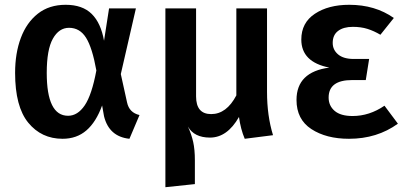

<svg xmlns="http://www.w3.org/2000/svg" viewBox="-20 -564 1688 801"><path d="M520 15Q435 6 414 -79L406 -124Q381 -55 340.5 -20Q300 15 241 15Q153 15 98 -52Q43 -119 43 -260Q43 -342 67 -406Q91 -470 138 -507Q185 -544 254 -544Q324 -544 362.5 -506Q401 -468 414 -394L435 -529H547L484 -255L510 -137Q519 -94 562 -84ZM264 -81Q304 -81 333.5 -124.5Q363 -168 382 -270Q365 -365 339 -406.5Q313 -448 268 -448Q226 -448 200.5 -402.5Q175 -357 175 -260Q175 -81 264 -81Z M670 217V-529H798V-162Q798 -88 861 -88Q925 -88 966 -166V-529H1094V-181Q1094 -81 1119 0L1001 15Q984 -25 977 -76Q928 10 856 10Q790 10 764 -36Q779 -3 786 28.5Q793 60 793 105V204Z M1436 15Q1341 15 1279 -25.5Q1217 -66 1217 -147Q1217 -264 1354 -282Q1237 -305 1237 -399Q1237 -469 1293.5 -506.5Q1350 -544 1437 -544Q1545 -544 1623 -489L1567 -419Q1540 -435 1513 -443.5Q1486 -452 1452 -452Q1413 -452 1390.5 -435Q1368 -418 1368 -385Q1368 -356 1390.5 -337Q1413 -318 1456 -318H1520L1506 -230H1449Q1351 -230 1351 -157Q1351 -123 1376 -101.5Q1401 -80 1451 -80Q1521 -80 1584 -123L1640 -48Q1553 15 1436 15Z"/></svg>

Font: Trujillo Medium
Style: Regular
Weight: 500
Designer: Fira Sans original fonts by bBox Type GmbH, Carrois Corporate GbR, & Edenspiekermann AG / Changes by Cristiano Sobral
Foundry: Fira Sans original fonts by bBox Type GmbH, Carrois Corporate GbR, & Edenspiekermann AG / Changes by Cristiano Sobral
Version: Version 4.301;October 17, 2021;FontCreator 14.0.0.2814 64-bi